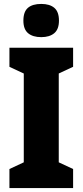

<svg xmlns="http://www.w3.org/2000/svg" viewBox="-20 -957 420 977"><path d="M352 0H28V-97L101 -131V-583L28 -617V-714H352V-617L279 -583V-131L352 -97ZM190 -937Q233 -937 256.5 -917Q280 -897 280 -852Q280 -808 256 -788Q232 -768 190 -768Q147 -768 123 -788Q99 -808 99 -852Q99 -897 122 -917Q145 -937 190 -937Z"/></svg>

Font: Noto Sans Lao Condensed Black
Style: Regular
Weight: 900
Width: 3
Designer: Monotype Design Team
Foundry: Monotype Imaging Inc.
Version: Version 2.003; ttfautohint (v1.8.4.7-5d5b)